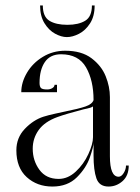

<svg xmlns="http://www.w3.org/2000/svg" viewBox="-20 -674 512 704"><path d="M40 -123Q40 -169 71 -201.5Q102 -234 139 -246Q158 -252 183.5 -257.5Q209 -263 218 -265Q268 -275 293 -283.5Q318 -292 323 -307Q323 -379 295.5 -427Q268 -475 204 -475Q164 -475 144.5 -446.5Q125 -418 125 -370Q125 -357 130 -351.5Q135 -346 153 -346Q164 -346 172 -351Q180 -356 180 -363H189V-336H58Q58 -372 79 -407.5Q100 -443 137 -465.5Q174 -488 219 -488Q279 -488 315.5 -460.5Q352 -433 367.5 -394.5Q383 -356 383 -318V-101Q383 -26 415 -26Q425 -26 433.5 -39.5Q442 -53 442 -67H452Q452 -30 429.5 -10Q407 10 378 10Q344 10 333.5 -20Q323 -50 323 -104V-150Q323 -136 309.5 -97Q296 -58 262 -24Q228 10 172 10Q116 10 78 -24.5Q40 -59 40 -123ZM321 -171V-285Q321 -282 311 -279Q301 -276 286 -273Q221 -256 191 -245Q144 -228 122 -197.5Q100 -167 100 -129Q100 -85 124.5 -51.5Q149 -18 195 -18Q229 -18 258 -45Q287 -72 304 -109Q321 -146 321 -171ZM127 -654H137Q137 -613 161 -598Q185 -583 227 -583Q268 -583 292.5 -598Q317 -613 317 -654H327Q327 -614 310 -588Q293 -562 269.5 -550Q246 -538 225 -538Q205 -538 182 -550.5Q159 -563 143 -589Q127 -615 127 -654Z"/></svg>

Font: Viaoda Libre
Style: Regular
Weight: 400
Designer: Gydient
Version: Version 2.000